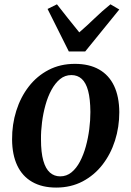

<svg xmlns="http://www.w3.org/2000/svg" viewBox="-20 -857 608 890"><path d="M327 -561Q393.5 -561 439.2 -535Q485 -509 508.8 -459Q532.5 -409 533 -337Q533 -268 513 -205.2Q493 -142.5 455 -93.5Q417 -44.5 362.8 -16Q308.5 12.5 240.5 12.5Q175 12.5 129.2 -13.8Q83.5 -40 60 -89.8Q36.5 -139.5 36 -210Q35.5 -280 55.5 -343.5Q75.5 -407 113.5 -456Q151.5 -505 205.5 -533Q259.5 -561 327 -561ZM311 -509Q281 -509 258.2 -490.2Q235.5 -471.5 218.5 -440.2Q201.5 -409 190.8 -370.2Q180 -331.5 174.8 -290.2Q169.5 -249 170 -211Q170 -150 180.8 -112.2Q191.5 -74.5 211.5 -57Q231.5 -39.5 259 -39.5Q288.5 -39.5 311.2 -58Q334 -76.5 350.5 -107.8Q367 -139 377.8 -178Q388.5 -217 393.8 -258.2Q399 -299.5 399 -338Q398.5 -398.5 388.5 -436Q378.5 -473.5 359 -491.2Q339.5 -509 311 -509ZM299 -618.5 200.5 -815.5 244 -837Q269 -805.5 294.8 -772.5Q320.5 -739.5 347.5 -707Q384.5 -739 418.5 -772Q452.5 -805 492 -837L533 -813L375 -618.5Z"/></svg>

Font: Merriweather 36pt SemiBold
Style: Italic
Weight: 600
Italic angle: -7.8°
Version: Version 2.101